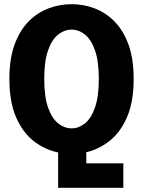

<svg xmlns="http://www.w3.org/2000/svg" viewBox="-20 -726 690 920"><path d="M258.5 174V4.5Q195.5 -8.5 142.5 -49.2Q89.5 -90 57.2 -163.8Q25 -237.5 25 -348Q25 -445 50 -513Q75 -581 117.5 -623.8Q160 -666.5 213.5 -686.2Q267 -706 323.5 -706Q379.5 -706 432.5 -686.2Q485.5 -666.5 528 -623.8Q570.5 -581 595.5 -513Q620.5 -445 620.5 -348Q620.5 -239 589.2 -166Q558 -93 506.2 -51.8Q454.5 -10.5 393.5 3.5V56.5H571V174ZM323.5 -111Q357.5 -111 387.2 -135Q417 -159 435.2 -211Q453.5 -263 453.5 -348Q453.5 -432.5 435.2 -484.5Q417 -536.5 387.2 -560.2Q357.5 -584 323.5 -584Q288.5 -584 258.5 -560.2Q228.5 -536.5 210.2 -484.5Q192 -432.5 192 -348Q192 -263 210.2 -211Q228.5 -159 258.5 -135Q288.5 -111 323.5 -111Z"/></svg>

Font: Trispace
Style: Bold
Weight: 700
Designer: Tyler Finck
Foundry: Etcetera Type Company
Version: Version 1.210; ttfautohint (v1.8.3)